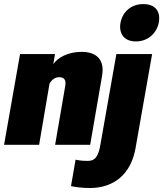

<svg xmlns="http://www.w3.org/2000/svg" viewBox="-61 -712 803 944"><path d="M-41 0H131.3L182.6 -301.8C193.8 -319.8 209.5 -332.5 229.5 -332.5C251.5 -332.5 264.6 -322.3 260.3 -292.5L210 0H382.3L440.4 -336.4C456.1 -420.9 411.1 -457 340.3 -457C272 -457 223.1 -428.2 201.7 -397.5H201.2L209.5 -446.3H37.6ZM380.9 212.4C498 212.4 582 145.5 605 18.6L687 -446.3H511.2L433.6 -6.3C423.3 60.1 404.8 79.1 371.1 79.1C339.4 79.1 322.8 75.7 310.5 73.2L288.1 203.1C306.2 207 339.4 212.4 380.9 212.4ZM606.9 -508.3C668 -508.3 710 -550.3 719.7 -601.1C729.5 -653.8 704.6 -691.9 643.6 -691.9C582.5 -691.9 541.5 -652.3 531.7 -601.1C522 -550.3 546.4 -508.3 606.9 -508.3Z"/></svg>

Font: Roboto Flex Super Cond Black
Style: Italic
Weight: 900
Width: 3
Italic angle: -10°
Designer: Berlow after Robertson
Foundry: Google
Version: Version 3.200;Glyphs 3.3 (3311)